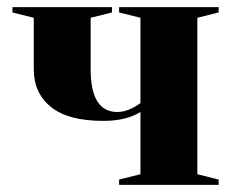

<svg xmlns="http://www.w3.org/2000/svg" viewBox="-20 -520 675 540"><path d="M375 -230V-470L315 -485V-500H595V-485L535 -470V-30L595 -15V0H315V-15L375 -30V-205Q335 -180 270 -180Q172 -180 123.5 -219Q75 -258 75 -325V-470L15 -485V-500H295V-485L235 -470V-325Q235 -205 310 -205Q326 -205 342 -211.5Q358 -218 366 -224Z"/></svg>

Font: Yeseva One
Style: Regular
Weight: 400
Designer: Jovanny Lemonad
Foundry: Jovanny Lemonad
Version: Version 2.000